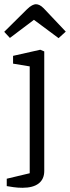

<svg xmlns="http://www.w3.org/2000/svg" viewBox="-37 -727 332 911"><path d="M70 164Q47 164 26.5 161Q6 158 -5 156V121L104 95V-412L25 -425V-462L154 -491L173 -483V84Q173 123 146.5 143.5Q120 164 70 164ZM241 -546 124 -633 10 -547 -17 -576 90 -682Q104 -696 115 -701.5Q126 -707 133 -707Q141 -707 150 -703Q159 -699 170 -688L275 -577Z"/></svg>

Font: Faustina Light Light
Style: Regular
Weight: 300
Version: Version 1.200